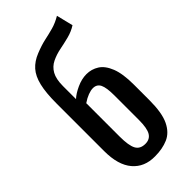

<svg xmlns="http://www.w3.org/2000/svg" viewBox="-265 -902 968 968"><g transform="rotate(-45 219.0 -417.5)"><path d="M215 8Q139 9 95.5 -42Q52 -93 52 -192V-532Q52 -608 63.5 -656Q75 -704 100 -732Q125 -760 165 -776Q207 -793 240 -800Q273 -807 303.5 -815.5Q334 -824 366 -843L388 -754Q360 -736 326.5 -727.5Q293 -719 260 -712.5Q227 -706 198 -692Q169 -678 153 -649.5Q137 -621 137 -571V-478Q157 -497 193 -513.5Q229 -530 263 -530Q299 -530 329 -511Q359 -492 377 -446.5Q395 -401 395 -323V-213Q395 -122 372 -74.5Q349 -27 308.5 -9.5Q268 8 215 8ZM225 -71Q257 -71 272 -95.5Q287 -120 287 -180V-355Q287 -410 275.5 -433.5Q264 -457 236 -457Q221 -457 201 -449.5Q181 -442 159 -427V-189Q159 -125 173.5 -98Q188 -71 225 -71Z"/></g></svg>

Font: Oswald
Style: Regular
Weight: 400
Designer: Vernon Adams
Foundry: Vernon Adams
Version: Version 4.103; ttfautohint (v1.8.3)